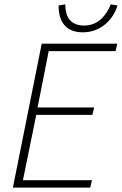

<svg xmlns="http://www.w3.org/2000/svg" viewBox="-20 -859 558 879"><path d="M39 0H393L401 -34H85L146 -333H403L411 -367H152L203 -625H509L517 -659H171ZM359 -711C448 -711 501 -777 518 -834L487 -839C467 -788 428 -742 366 -742C300 -742 279 -784 279 -839L248 -834C248 -776 269 -711 359 -711Z"/></svg>

Font: Source Sans Pro Light
Style: Italic
Weight: 300
Italic angle: -11°
Designer: Paul D. Hunt
Foundry: Adobe Systems Incorporated
Version: Version 3.006;hotconv 1.0.111;makeotfexe 2.5.65597